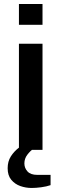

<svg xmlns="http://www.w3.org/2000/svg" viewBox="-20 -744 305 953"><path d="M74 -621V-724H191V-621ZM74 0V-527H191V0ZM137 189Q108 189 81 179.5Q54 170 36 148.5Q18 127 18 91Q18 57 34 32Q50 7 75 -12H149V-8Q131 4 116 23.5Q101 43 101 67Q101 90 116.5 107Q132 124 165 124H231V175Q211 182 184.5 185.5Q158 189 137 189Z"/></svg>

Font: Archivo Expanded Medium
Style: Regular
Weight: 500
Width: 7
Designer: Hector Gatti
Foundry: Omnibus-Type
Version: Version 2.001